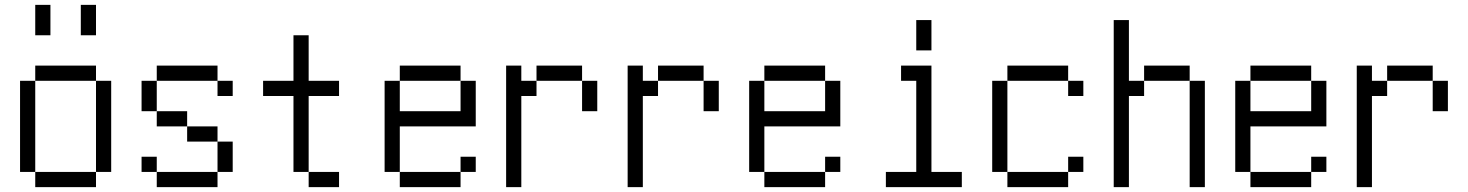

<svg xmlns="http://www.w3.org/2000/svg" viewBox="-20 -770 6040 790"><path d="M125 -62.5V0H375V-62.5ZM125 -62.5Q125 -62.5 125 -437.5H62.5Q62.5 -437.5 62.5 -62.5ZM375 -62.5H437.5Q437.5 -62.5 437.5 -437.5H375Q375 -437.5 375 -62.5ZM125 -437.5H375V-500H125ZM125 -750Q125 -750 125 -625H187.5Q187.5 -625 187.5 -750ZM312.5 -750Q312.5 -750 312.5 -625H375Q375 -625 375 -750Z M937.5 -375V-437.5H875V-375ZM625 -62.5V0H875V-62.5ZM625 -62.5V-125H562.5V-62.5ZM875 -62.5H937.5Q937.5 -62.5 937.5 -187.5H875Q875 -187.5 875 -62.5ZM875 -187.5V-250H750V-187.5ZM750 -250V-312.5H625V-250ZM625 -312.5Q625 -312.5 625 -437.5H562.5Q562.5 -437.5 562.5 -312.5ZM625 -437.5H875V-500H625Z M1375 0V-62.5H1250V0ZM1375 -375V-437.5H1250V-625H1187.5V-437.5H1062.5V-375H1187.5V-62.5H1250V-375Z M1937.5 -62.5V-125H1875V-62.5H1625V0H1875V-62.5ZM1625 -62.5V-250H1937.5V-437.5H1875Q1875 -437.5 1875 -312.5H1625Q1625 -312.5 1625 -437.5H1562.5Q1562.5 -437.5 1562.5 -62.5ZM1625 -437.5H1875V-500H1625Z M2062.5 -500Q2062.5 -500 2062.5 0H2125Q2125 0 2125 -375H2187.5V-437.5H2125V-500ZM2375 -437.5Q2375 -437.5 2375 -312.5H2437.5Q2437.5 -312.5 2437.5 -437.5ZM2187.5 -437.5H2375V-500H2187.5Z M2562.5 -500Q2562.5 -500 2562.5 0H2625Q2625 0 2625 -375H2687.5V-437.5H2625V-500ZM2875 -437.5Q2875 -437.5 2875 -312.5H2937.5Q2937.5 -312.5 2937.5 -437.5ZM2687.5 -437.5H2875V-500H2687.5Z M3437.5 -62.5V-125H3375V-62.5H3125V0H3375V-62.5ZM3125 -62.5V-250H3437.5V-437.5H3375Q3375 -437.5 3375 -312.5H3125Q3125 -312.5 3125 -437.5H3062.5Q3062.5 -437.5 3062.5 -62.5ZM3125 -437.5H3375V-500H3125Z M3937.5 0V-62.5H3812.5V-500H3687.5V-437.5H3750Q3750 -437.5 3750 -62.5H3625V0ZM3750 -687.5Q3750 -687.5 3750 -562.5H3812.5Q3812.5 -562.5 3812.5 -687.5Z M4437.5 -62.5V-125H4375V-62.5H4125V0H4375V-62.5ZM4437.5 -375V-437.5H4375V-375ZM4125 -62.5Q4125 -62.5 4125 -437.5H4062.5Q4062.5 -437.5 4062.5 -62.5ZM4125 -437.5H4375V-500H4125Z M4562.5 -687.5V0H4625Q4625 0 4625 -375H4687.5V-437.5H4625Q4625 -437.5 4625 -687.5ZM4875 -437.5V0H4937.5V-437.5ZM4687.5 -437.5H4875V-500H4687.5Z M5437.5 -62.5V-125H5375V-62.5H5125V0H5375V-62.5ZM5125 -62.5V-250H5437.5V-437.5H5375Q5375 -437.5 5375 -312.5H5125Q5125 -312.5 5125 -437.5H5062.5Q5062.5 -437.5 5062.5 -62.5ZM5125 -437.5H5375V-500H5125Z M5562.5 -500Q5562.5 -500 5562.5 0H5625Q5625 0 5625 -375H5687.5V-437.5H5625V-500ZM5875 -437.5Q5875 -437.5 5875 -312.5H5937.5Q5937.5 -312.5 5937.5 -437.5ZM5687.5 -437.5H5875V-500H5687.5Z"/></svg>

Font: Unifont
Style: Regular
Weight: 500
Version: Version 15.1.04